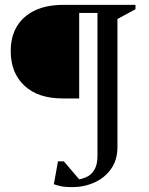

<svg xmlns="http://www.w3.org/2000/svg" viewBox="-20 -632 612 788"><path d="M277 136Q248 136 231 132.5Q214 129 201 124L218 30H242L305 104Q322 101 339 92.5Q356 84 368 63.5Q380 43 380 8V-579H305V-228H237Q136 -228 80 -280.5Q24 -333 24 -422Q24 -482 49.5 -524Q75 -566 123 -589Q171 -612 240 -612H536V-594L462 -554V-28Q462 24 436 61Q410 98 367.5 117Q325 136 277 136Z"/></svg>

Font: Ancizar Serif Light
Style: Regular
Weight: 400
Version: Version 8.100